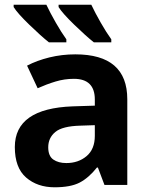

<svg xmlns="http://www.w3.org/2000/svg" viewBox="-20 -786 637 816"><path d="M383 -254V-209Q383 -152 348 -122.5Q313 -93 262 -93Q228 -93 206.5 -108Q185 -123 185 -160Q185 -200 215 -225Q245 -250 322 -252ZM300 -555Q243 -555 190 -542Q137 -529 95 -507L140 -411Q178 -428 216 -439.5Q254 -451 294 -451Q383 -451 383 -363V-337L289 -334Q43 -325 43 -161Q43 -73 91 -31.5Q139 10 212 10Q280 10 318.5 -10Q357 -30 392 -74H396L424 0H521V-364Q521 -555 300 -555ZM177 -766H38V-756Q54 -730 104 -681.5Q154 -633 188 -606H262V-619Q241 -648 217 -690Q193 -732 177 -766ZM368 -766H229V-756Q245 -730 295 -681.5Q345 -633 379 -606H453V-619Q432 -648 408 -690Q384 -732 368 -766Z"/></svg>

Font: Noto Sans UI
Style: Bold
Weight: 700
Designer: Monotype Design Team
Foundry: Monotype Imaging Inc.
Version: Version 1.901